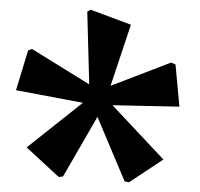

<svg xmlns="http://www.w3.org/2000/svg" viewBox="-20 -711 413 396"><path d="M333 -582 342 -578 350 -491 212 -494 317 -382 246 -335 237 -337 181 -470 110 -347 101 -346 35 -407 151 -499 13 -525 38 -607 46 -610 164 -537 160 -687 167 -691 250 -660 208 -534Z"/></svg>

Font: Jaini Purva
Style: Regular
Weight: 400
Designer: Maithili Shingre, Girish Dalvi (Devanagari), Taresh Vohra (Latin)
Foundry: Ek Type
Version: Version 2.000; ttfautohint (v1.8.4.7-5d5b)